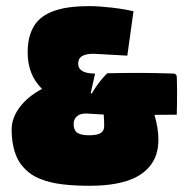

<svg xmlns="http://www.w3.org/2000/svg" viewBox="-20 -595 592 620"><path d="M17.6 -176.8Q17.6 -213.9 43.6 -248.7Q69.6 -283.4 115.7 -307.9Q69.3 -353.5 69.3 -425.8Q69.3 -460 78.1 -485.7Q86.9 -511.5 103.1 -528.4Q119.4 -545.4 144.5 -555.9Q169.7 -566.4 200 -570.8Q230.2 -575.2 269.5 -575.2Q300 -575.2 340.9 -570.4Q381.8 -565.7 411.1 -558.6L391.1 -415.3L282.5 -421.4Q257.8 -421.4 245.1 -413.9Q232.4 -406.5 232.4 -389.6Q232.4 -357.4 287.1 -357.4L272.7 -293.5H276.6Q299.1 -332 326.4 -358.4Q379.4 -359.6 428.7 -359.6Q481.4 -359.6 541 -357.4Q544.9 -357.4 547.7 -354.6Q550.5 -351.8 550.8 -347.7Q551.8 -324.7 551.8 -293.2Q551.8 -257.8 550.8 -224.6Q505.9 -224.6 478.8 -224.1Q491.5 -180.9 491.5 -144.5Q491.5 -117.9 484.4 -95.8Q477.3 -73.7 460.8 -54.8Q444.3 -35.9 419.2 -22.8Q394 -9.8 356.3 -2.4Q318.6 4.9 270.5 4.9Q245.6 4.9 225.3 3.9Q205.1 2.9 183.1 0.4Q161.1 -2.2 143.6 -6.5Q126 -10.7 108.4 -17.9Q90.8 -25.1 77.5 -34.9Q64.2 -44.7 52.6 -58.3Q41 -72 33.6 -89Q26.1 -106 21.9 -128.2Q17.6 -150.4 17.6 -176.8ZM217.8 -194.3Q217.8 -175 229.2 -166.6Q240.7 -158.2 267.6 -158.2Q293.9 -158.2 305.2 -165.4Q316.4 -172.6 316.4 -187.5Q316.4 -206.5 314.9 -225.1Q290 -226.1 256.8 -228.5Q238.8 -228.5 228.3 -219.2Q217.8 -210 217.8 -194.3Z"/></svg>

Font: Digitalt
Style: Medium
Weight: 500
Designer: gluk
Foundry: gluk
Version: Version 0.60